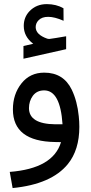

<svg xmlns="http://www.w3.org/2000/svg" viewBox="-20 -704 453 951"><path d="M335.4 -259.8C308.1 -315.9 262.7 -344.2 199.2 -344.2C152.3 -344.2 114.7 -326.7 86.4 -291C58.1 -255.4 43.9 -212.4 43.9 -162.1C43.9 -56.2 113.8 -2.4 253.9 -0.5L282.2 0C255.9 87.4 171.4 136.2 28.3 147.5L42.5 227.5C170.9 214.8 261.7 175.3 315.9 108.9C354 62 373 0.5 373 -75.7C373 -92.8 372.1 -110.4 370.1 -128.4C365.2 -178.2 353.5 -222.2 335.4 -259.8ZM144.5 -486.8H142.6L96.2 -476.1V-413.1L307.6 -460.4V-524.4C269 -517.6 241.7 -513.2 225.6 -511.2H223.1C219.7 -511.2 216.8 -511.7 213.4 -512.7C176.3 -525.9 157.2 -544.4 156.7 -569.3C156.7 -582.5 161.6 -594.2 170.9 -603.5C182.1 -615.2 197.8 -620.6 218.8 -620.6C239.7 -620.6 265.1 -614.3 294.9 -601.1L294.4 -663.1C270.5 -676.8 242.7 -683.6 211.9 -683.6C177.2 -683.6 148.4 -671.9 126 -648.4C106.9 -628.4 97.7 -604 97.7 -575.7C97.7 -541 112.8 -511.7 143.1 -488.3ZM289.6 -88.4H253.4C167 -89.4 123.5 -116.2 123.5 -168.5C123.5 -191.4 129.9 -211.9 142.6 -229.5C156.2 -247.6 174.8 -256.3 198.7 -256.3C252 -256.3 282.2 -200.7 289.6 -89.4Z"/></svg>

Font: Nahid
Style: Regular
Weight: 400
Foundry: DejaVu fonts team - Redesigned by Saber Rastikerdar
Version: Version 0.3.0